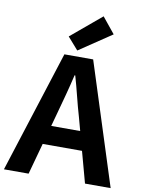

<svg xmlns="http://www.w3.org/2000/svg" viewBox="-110 -1078 860 1150"><g transform="rotate(10 320.5 -503.0)"><path d="M-4 0 233 -741H408L645 0H489L384 -386Q367 -444 351.5 -506.5Q336 -569 319 -628H315Q301 -568 284.5 -506Q268 -444 252 -386L146 0ZM143 -190V-305H495V-190ZM305 -777 240 -851 425 -1006 503 -910Z"/></g></svg>

Font: Noto Sans KR
Style: Bold
Weight: 700
Designer: Ryoko NISHIZUKA  (kana, bopomofo & ideographs); Paul D. Hunt (Latin, Greek & Cyrillic); Sandoll Communications , Soo-you
Foundry: Adobe
Version: Version 2.004-H2;hotconv 1.0.118;makeotfexe 2.5.65603